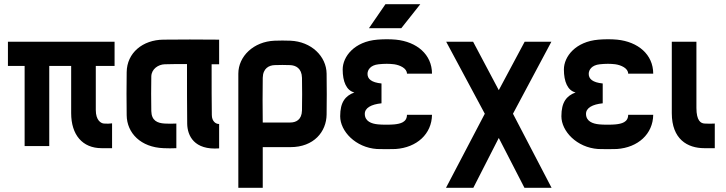

<svg xmlns="http://www.w3.org/2000/svg" viewBox="-20 -700 3480 920"><path d="M467 10H517V-109C501 -107 497 -107 478 -108C464 -109 439 -123 439 -173V-384H529V-500H18V-384H98V0H216V-384H321V-158C321 -54 375 10 467 10Z M1030 -392V-510C926 -511 848 -511 763 -510C664 -509 588 -447 587 -354C586 -288 586 -214 587 -148C588 -62 655 6 764 10C791 11 798 11 825 10V-108C802 -107 791 -107 769 -108C734 -110 706 -122 705 -168C704 -200 704 -303 705 -334C706 -370 739 -391 769 -392C799 -393 823 -393 876 -393C876 -296 876 -175 877 -107C878 -50 910 20 1030 11V-106C1015 -105 995 -118 995 -149C994 -193 994 -303 994 -392Z M1239 200V5H1372C1484 5 1544 -69 1545 -151C1546 -230 1546 -268 1545 -347C1544 -430 1472 -501 1371 -505C1346 -506 1321 -506 1296 -505C1195 -501 1122 -430 1122 -347V200ZM1239 -113C1238 -184 1238 -256 1239 -327C1240 -373 1269 -387 1296 -388C1321 -389 1345 -389 1370 -388C1397 -387 1426 -373 1427 -327C1428 -275 1428 -223 1427 -171C1426 -125 1397 -113 1371 -113Z M1622 -367C1622 -309 1640 -266 1678 -257C1635 -241 1610 -211 1610 -143C1610 -71 1684 7 1786 14C1804 15 1858 15 1876 14C1977 7 2049 -58 2050 -150H1930C1930 -114 1898 -107 1870 -104C1852 -102 1810 -102 1792 -104C1759 -107 1729 -119 1728 -153C1727 -183 1759 -200 1808 -205V-300C1759 -305 1741 -322 1741 -346C1741 -365 1755 -388 1794 -392C1821 -395 1846 -395 1869 -392C1896 -388 1930 -373 1930 -347H2050C2050 -439 1977 -500 1877 -510C1848 -513 1811 -512 1788 -510C1678 -501 1622 -429 1622 -367ZM1748 -565H1903L1994 -680H1827Z M2622 -500H2494L2370 -268L2247 -500H2118L2303 -155L2117 200H2248L2370 -39L2493 200H2623L2438 -155Z M2682 -367C2682 -309 2700 -266 2738 -257C2695 -241 2670 -211 2670 -143C2670 -71 2744 7 2846 14C2864 15 2918 15 2936 14C3037 7 3109 -58 3110 -150H2990C2990 -114 2958 -107 2930 -104C2912 -102 2870 -102 2852 -104C2819 -107 2789 -119 2788 -153C2787 -183 2819 -200 2868 -205V-300C2819 -305 2801 -322 2801 -346C2801 -365 2815 -388 2854 -392C2881 -395 2906 -395 2929 -392C2956 -388 2990 -373 2990 -347H3110C3110 -439 3037 -500 2937 -510C2908 -513 2871 -512 2848 -510C2738 -501 2682 -429 2682 -367Z M3355 10H3405V-108C3389 -107 3375 -107 3356 -108C3338 -109 3317 -121 3317 -183V-500H3199V-158C3199 -33 3274 10 3355 10Z"/></svg>

Font: Fervojo
Style: Bold
Weight: 700
Designer: kohakuno
Version: ver.1.0